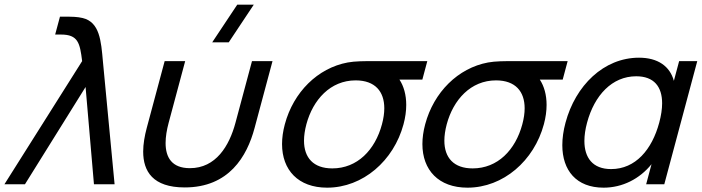

<svg xmlns="http://www.w3.org/2000/svg" viewBox="-78 -808 3078 842"><path d="M-58.5 0H31.5L297.3 -426.5L334 0H424.5L373.2 -540C365.3 -628 359.5 -711 284.4 -729C262.3 -734.5 232 -735 219.5 -735H185L163.9 -656.5H189.4C264.4 -656.5 272.5 -619.5 282.2 -540Z M925.2 -622.5 1034.9 -787.5H962.4L852.7 -622.5ZM565.4 -246.5C556.2 -211.9 549.9 -176.4 549.9 -143.2C549.9 -56.9 592 14 732.1 14C926.1 14 1005.1 -122 1038.4 -246.5L1117.1 -540H1027.1L954.6 -269.5C927.4 -168 868.8 -70.5 754.8 -70.5C675.4 -70.5 648.2 -117.8 648.2 -180.8C648.2 -208.3 653.3 -238.7 661.6 -269.5L734.1 -540H644.1Z M1795.9 -540H1565.4C1519.4 -540 1478.9 -540 1446.7 -534C1315.2 -509.5 1208.9 -404 1171.1 -263C1162.9 -232.4 1158.9 -203.3 1158.9 -176.2C1158.9 -62.6 1229.5 15 1356.6 15C1513.6 15 1648.9 -103.5 1691.6 -263C1699.7 -292.9 1703.5 -321.5 1703.5 -347.9C1703.5 -392 1692.8 -430.2 1673.7 -459H1774.2ZM1379.3 -69.5C1296.7 -69.5 1255.2 -116.1 1255.2 -191.1C1255.2 -212.8 1258.7 -236.9 1265.6 -263C1294.5 -370.7 1370.9 -455.5 1481.7 -455.5C1482.1 -455.5 1482.4 -455.5 1482.7 -455.5C1567 -455.1 1607.3 -406.7 1607.3 -333.2C1607.3 -311.7 1603.9 -288.2 1597.1 -263C1566.9 -150 1488.8 -69.5 1379.3 -69.5Z M2411.4 -540H2180.9C2134.9 -540 2094.4 -540 2062.2 -534C1930.7 -509.5 1824.4 -404 1786.6 -263C1778.4 -232.4 1774.4 -203.3 1774.4 -176.2C1774.4 -62.6 1845 15 1972.1 15C2129.1 15 2264.4 -103.5 2307.1 -263C2315.2 -292.9 2319 -321.5 2319 -347.9C2319 -392 2308.3 -430.2 2289.2 -459H2389.7ZM1994.8 -69.5C1912.2 -69.5 1870.7 -116.1 1870.7 -191.1C1870.7 -212.8 1874.2 -236.9 1881.1 -263C1910 -370.7 1986.4 -455.5 2097.2 -455.5C2097.6 -455.5 2097.9 -455.5 2098.2 -455.5C2182.5 -455.1 2222.8 -406.7 2222.8 -333.2C2222.8 -311.7 2219.4 -288.2 2212.6 -263C2182.4 -150 2104.3 -69.5 1994.8 -69.5Z M2900.3 -540 2877.2 -453.5C2859.8 -517.5 2806.9 -555 2724.4 -555C2569.4 -555 2445.5 -432.5 2402 -270C2392.6 -235.1 2388 -202 2388 -171.5C2388 -60.9 2449.2 15 2569.1 15C2651.1 15 2726.8 -23 2779.2 -88L2755.7 0H2835.2L2979.8 -540ZM2602 -66.5C2520.7 -66.5 2484.8 -116.8 2484.8 -189.9C2484.8 -214.4 2488.8 -241.4 2496.5 -270C2528.8 -390.5 2606.5 -473.5 2712 -473.5C2790.3 -473.5 2825.7 -427.6 2825.7 -355.1C2825.7 -329.8 2821.4 -301.4 2813.1 -270.5C2781.4 -152 2709 -66.5 2602 -66.5Z"/></svg>

Font: Manrope
Style: MediumItalic
Weight: 500
Italic angle: -15°
Designer: Mikhail Sharanda
Foundry: Mikhail Sharanda
Version: Version 4.502;hotconv 1.0.109;makeotfexe 2.5.65596